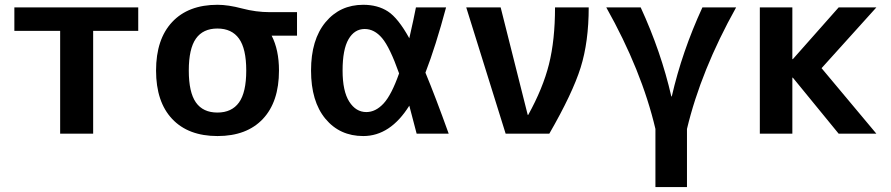

<svg xmlns="http://www.w3.org/2000/svg" viewBox="-20 -550 3665 790"><path d="M363.3 -422.9V0H227.5V-422.9H39.1V-519.5H548.8V-422.9Z M875 -530.3Q918.9 -530.3 976.1 -515.1Q1033.2 -500 1089.8 -500H1202.1V-403.3H1097.7Q1127.9 -344.7 1127.9 -259.8Q1127.9 -130.9 1061.5 -60.5Q995.1 9.8 875 9.8Q754.9 9.8 688.5 -60.5Q622.1 -130.9 622.1 -259.8Q622.1 -388.7 688.5 -459.5Q754.9 -530.3 875 -530.3ZM786.1 -128.4Q815.4 -86.9 874.5 -86.9Q933.6 -86.9 963.4 -128.4Q993.2 -169.9 993.2 -259.8Q993.2 -349.6 963.4 -391.1Q933.6 -432.6 874.5 -432.6Q815.4 -432.6 786.1 -391.1Q756.8 -349.6 756.8 -259.8Q756.8 -169.9 786.1 -128.4Z M1730.5 -251Q1771.5 -152.3 1826.2 0H1694.3Q1670.9 -87.9 1664.1 -115.2Q1585.9 9.8 1474.6 9.8Q1377.9 9.8 1318.8 -61.5Q1259.8 -132.8 1259.8 -259.8Q1259.8 -386.7 1319.3 -458.5Q1378.9 -530.3 1474.6 -530.3Q1534.2 -530.3 1576.2 -502.9Q1618.2 -475.6 1664.1 -392.6Q1682.6 -473.6 1691.4 -519.5H1815.4Q1772.5 -359.4 1730.5 -251ZM1622.1 -248Q1584 -355.5 1552.2 -393.1Q1520.5 -430.7 1480.5 -430.7Q1438.5 -430.7 1414.1 -388.7Q1389.6 -346.7 1389.6 -259.8Q1389.6 -174.8 1417 -131.8Q1444.3 -88.9 1487.3 -88.9Q1525.4 -88.9 1558.1 -124Q1590.8 -159.2 1622.1 -248Z M1898.4 -519.5H2040L2151.4 -77.1H2153.3Q2213.9 -186.5 2238.8 -285.6Q2263.7 -384.8 2263.7 -519.5H2402.3Q2402.3 -377.9 2369.1 -272Q2335.9 -166 2240.2 0H2060.5Z M2806.6 219.7H2676.8V-19.5Q2620.1 -260.7 2474.6 -519.5H2616.2Q2700.2 -336.9 2742.2 -153.3H2744.1Q2786.1 -336.9 2870.1 -519.5H3008.8Q2864.3 -260.7 2806.6 -19.5Z M3242.2 -230.5H3240.2V0H3106.4V-519.5H3240.2V-306.6H3242.2L3430.7 -519.5H3585.9L3360.4 -269.5L3585.9 0H3430.7Z"/></svg>

Font: Mgen+ 1c bold
Style: Bold
Weight: 700
Designer: [Source Han Sans]
Ryoko NISHIZUKA  (kana & ideographs); Paul D. Hunt (Latin, Greek & Cyrillic); Wenlong ZHANG  (bopomofo
Version: Version 1.059.20150602